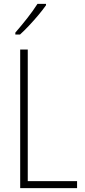

<svg xmlns="http://www.w3.org/2000/svg" viewBox="-20 -969 436 989"><path d="M84 0V-714H123V-36H377V0ZM217 -942Q201 -919 177.5 -891Q154 -863 129 -836.5Q104 -810 83 -791H59V-801Q91 -838 120.5 -875.5Q150 -913 173 -949H217Z"/></svg>

Font: Noto Sans Khmer UI Condensed ExtraLight
Style: Regular
Weight: 200
Width: 3
Designer: Danh Hong and the Monotype Design Team
Foundry: Monotype Imaging Inc.
Version: Version 2.002; ttfautohint (v1.8.4.7-5d5b)